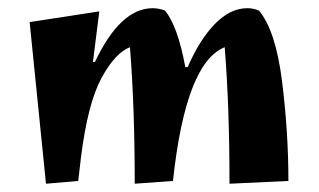

<svg xmlns="http://www.w3.org/2000/svg" viewBox="-20 -439 783 471"><path d="M354.5 -418.9Q369.1 -418.9 384.8 -413.1Q416 -375 434.6 -274.4H440.4Q469.7 -341.8 507.3 -380.4Q544.9 -418.9 586.9 -418.9Q601.6 -418.9 615.2 -413.1Q656.2 -364.3 671.9 -239.7Q687.5 -115.2 687.5 4.9L543 11.7Q543 -177.7 531.2 -323.2Q435.5 -285.2 404.3 4.9L310.5 11.7Q310.5 -177.7 298.8 -323.2Q262.7 -309.6 229 -247.6Q195.3 -185.5 178.7 -53.7L171.9 4.9L92.8 11.7L52.7 -384.8L223.6 -411.1L208 -287.1H212.9Q275.4 -418.9 354.5 -418.9Z"/></svg>

Font: Ravi Prakash
Style: Regular
Weight: 400
Designer: Appaji Ambarisha Darbha
Version: Version 1.0.4; ttfautohint (v1.2.42-39fb)